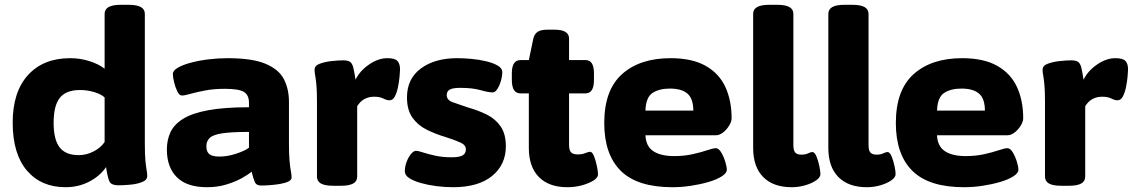

<svg xmlns="http://www.w3.org/2000/svg" viewBox="-20 -774 4732 802"><path d="M254 8Q152 8 92.5 -61.5Q33 -131 33 -262Q33 -390 97 -460.5Q161 -531 273 -531Q315 -531 354 -518.5Q393 -506 417 -487V-716Q417 -735 433.5 -744.5Q450 -754 486 -754H516Q552 -754 568.5 -744.5Q585 -735 585 -716V-174Q585 -127 587.5 -102Q590 -77 592.5 -63.5Q595 -50 595 -39Q595 -22 573.5 -13.5Q552 -5 523.5 -2.5Q495 0 475 0Q446 0 438 -14.5Q430 -29 423 -76Q398 -39 353 -15.5Q308 8 254 8ZM309 -126Q342 -126 372 -142Q402 -158 417 -181V-367Q402 -381 373 -389.5Q344 -398 314 -398Q256 -398 230 -365.5Q204 -333 204 -261Q204 -191 229 -158.5Q254 -126 309 -126Z M845 8Q761 8 719 -33.5Q677 -75 677 -150Q677 -189 692 -221.5Q707 -254 744.5 -277.5Q782 -301 849 -313.5Q916 -326 1020 -326V-345Q1020 -377 999 -390Q978 -403 920 -403Q873 -403 836.5 -396Q800 -389 775.5 -382Q751 -375 740 -375Q729 -375 720.5 -392.5Q712 -410 707 -431.5Q702 -453 702 -465Q702 -479 722.5 -491Q743 -503 776.5 -512Q810 -521 850.5 -526Q891 -531 930 -531Q1034 -531 1089.5 -507.5Q1145 -484 1166 -443Q1187 -402 1187 -349V-176Q1187 -129 1189.5 -101.5Q1192 -74 1195 -59Q1198 -44 1198 -33Q1198 -22 1184 -15.5Q1170 -9 1149 -5.5Q1128 -2 1106.5 -0.5Q1085 1 1070 1Q1050 1 1043.5 -15.5Q1037 -32 1031 -57Q1016 -44 988.5 -29Q961 -14 924.5 -3Q888 8 845 8ZM897 -120Q930 -120 966.5 -132Q1003 -144 1020 -157V-223Q946 -223 907.5 -217Q869 -211 855.5 -197.5Q842 -184 842 -163Q842 -141 854 -130.5Q866 -120 897 -120Z M1373 2Q1337 2 1320.5 -7.5Q1304 -17 1304 -36V-349Q1304 -396 1301.5 -421Q1299 -446 1296.5 -459Q1294 -472 1294 -483Q1294 -500 1316 -508Q1338 -516 1366 -519Q1394 -522 1414 -522Q1432 -522 1441.5 -516Q1451 -510 1455.5 -492.5Q1460 -475 1465 -441Q1483 -478 1521.5 -504.5Q1560 -531 1598 -531Q1629 -531 1640 -519.5Q1651 -508 1651 -484Q1651 -475 1649 -454Q1647 -433 1642.5 -410.5Q1638 -388 1629.5 -371.5Q1621 -355 1607 -355Q1596 -355 1581 -362.5Q1566 -370 1543 -370Q1496 -370 1472 -330V-36Q1472 -17 1455.5 -7.5Q1439 2 1403 2Z M1872 8Q1838 8 1803 3.5Q1768 -1 1738 -9.5Q1708 -18 1689.5 -30Q1671 -42 1671 -58Q1671 -78 1678.5 -98Q1686 -118 1697 -131Q1708 -144 1717 -144Q1727 -144 1748 -137Q1769 -130 1799 -123.5Q1829 -117 1866 -117Q1899 -117 1912.5 -125Q1926 -133 1926 -150Q1926 -168 1904.5 -178Q1883 -188 1843 -201Q1799 -214 1762 -232.5Q1725 -251 1702.5 -283Q1680 -315 1680 -367Q1680 -445 1738 -488Q1796 -531 1890 -531Q1917 -531 1949.5 -528Q1982 -525 2011 -518Q2040 -511 2059 -500Q2078 -489 2078 -473Q2078 -455 2072 -435Q2066 -415 2057 -401.5Q2048 -388 2038 -388Q2020 -388 1987 -397.5Q1954 -407 1903 -407Q1872 -407 1859 -400Q1846 -393 1846 -377Q1846 -356 1871 -347Q1896 -338 1935 -325Q1978 -313 2014 -295Q2050 -277 2071.5 -245.5Q2093 -214 2093 -163Q2093 -86 2035.5 -39Q1978 8 1872 8Z M2350 8Q2273 8 2231 -34.5Q2189 -77 2189 -156V-384H2154Q2118 -384 2118 -440V-468Q2118 -523 2154 -523H2189L2208 -614Q2213 -633 2226.5 -641.5Q2240 -650 2267 -650H2296Q2357 -650 2357 -613V-523H2426Q2461 -523 2461 -468V-440Q2461 -384 2426 -384H2357V-169Q2357 -146 2365.5 -137.5Q2374 -129 2394 -129Q2412 -129 2425 -134.5Q2438 -140 2445 -140Q2454 -140 2461.5 -121Q2469 -102 2473.5 -79Q2478 -56 2478 -46Q2478 -32 2459 -20Q2440 -8 2411 0Q2382 8 2350 8Z M2789 8Q2642 8 2573 -60.5Q2504 -129 2504 -260Q2504 -398 2578.5 -464.5Q2653 -531 2781 -531Q2871 -531 2927.5 -499Q2984 -467 3010 -410.5Q3036 -354 3036 -280Q3036 -266 3025.5 -249Q3015 -232 3000 -220.5Q2985 -209 2971 -209H2676Q2678 -163 2709 -142.5Q2740 -122 2796 -122Q2838 -122 2873.5 -130Q2909 -138 2934 -146.5Q2959 -155 2970 -155Q2982 -155 2992.5 -137.5Q3003 -120 3009.5 -98.5Q3016 -77 3016 -65Q3016 -51 2995 -37.5Q2974 -24 2940 -14Q2906 -4 2866.5 2Q2827 8 2789 8ZM2676 -312H2876Q2876 -362 2851.5 -383Q2827 -404 2778 -404Q2734 -404 2706 -386Q2678 -368 2676 -312Z M3287 8Q3210 8 3168 -34.5Q3126 -77 3126 -156V-716Q3126 -735 3142.5 -744.5Q3159 -754 3195 -754H3225Q3261 -754 3277.5 -744.5Q3294 -735 3294 -716V-168Q3294 -145 3302 -136.5Q3310 -128 3328 -128Q3344 -128 3355.5 -133.5Q3367 -139 3373 -139Q3383 -139 3390.5 -120.5Q3398 -102 3402.5 -80Q3407 -58 3407 -47Q3407 -33 3389 -20.5Q3371 -8 3343.5 0Q3316 8 3287 8Z M3601 8Q3524 8 3482 -34.5Q3440 -77 3440 -156V-716Q3440 -735 3456.5 -744.5Q3473 -754 3509 -754H3539Q3575 -754 3591.5 -744.5Q3608 -735 3608 -716V-168Q3608 -145 3616 -136.5Q3624 -128 3642 -128Q3658 -128 3669.5 -133.5Q3681 -139 3687 -139Q3697 -139 3704.5 -120.5Q3712 -102 3716.5 -80Q3721 -58 3721 -47Q3721 -33 3703 -20.5Q3685 -8 3657.5 0Q3630 8 3601 8Z M4007 8Q3860 8 3791 -60.5Q3722 -129 3722 -260Q3722 -398 3796.5 -464.5Q3871 -531 3999 -531Q4089 -531 4145.5 -499Q4202 -467 4228 -410.5Q4254 -354 4254 -280Q4254 -266 4243.5 -249Q4233 -232 4218 -220.5Q4203 -209 4189 -209H3894Q3896 -163 3927 -142.5Q3958 -122 4014 -122Q4056 -122 4091.5 -130Q4127 -138 4152 -146.5Q4177 -155 4188 -155Q4200 -155 4210.5 -137.5Q4221 -120 4227.5 -98.5Q4234 -77 4234 -65Q4234 -51 4213 -37.5Q4192 -24 4158 -14Q4124 -4 4084.5 2Q4045 8 4007 8ZM3894 -312H4094Q4094 -362 4069.5 -383Q4045 -404 3996 -404Q3952 -404 3924 -386Q3896 -368 3894 -312Z M4414 2Q4378 2 4361.5 -7.5Q4345 -17 4345 -36V-349Q4345 -396 4342.5 -421Q4340 -446 4337.5 -459Q4335 -472 4335 -483Q4335 -500 4357 -508Q4379 -516 4407 -519Q4435 -522 4455 -522Q4473 -522 4482.5 -516Q4492 -510 4496.5 -492.5Q4501 -475 4506 -441Q4524 -478 4562.5 -504.5Q4601 -531 4639 -531Q4670 -531 4681 -519.5Q4692 -508 4692 -484Q4692 -475 4690 -454Q4688 -433 4683.5 -410.5Q4679 -388 4670.5 -371.5Q4662 -355 4648 -355Q4637 -355 4622 -362.5Q4607 -370 4584 -370Q4537 -370 4513 -330V-36Q4513 -17 4496.5 -7.5Q4480 2 4444 2Z"/></svg>

Font: Asap Semi Expanded ExtraBold
Style: Regular
Weight: 800
Width: 6
Designer: Pablo Cosgaya
Foundry: Omnibus-Type
Version: Version 3.001; ttfautohint (v1.8.4.7-5d5b)